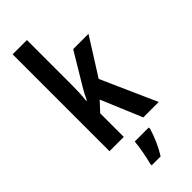

<svg xmlns="http://www.w3.org/2000/svg" viewBox="-310 -802 1065 1065"><g transform="rotate(-45 222.5 -269.5)"><path d="M171 -412V-760H59V0H171V-185L223 -241L324 0H445L300 -326L437 -543H317L206 -358C194 -338 181 -314 169 -288H165C170 -328 171 -369 171 -412ZM306 72V61H196C193 101 179 174 169 209V221H239C266 179 291 122 306 72Z"/></g></svg>

Font: Noto Sans Myanmar ExtraCondensed SemiBold
Style: Regular
Weight: 600
Width: 2
Designer: Monotype Design Team
Foundry: Monotype Imaging Inc.
Version: Version 2.107